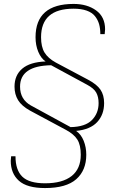

<svg xmlns="http://www.w3.org/2000/svg" viewBox="-20 -742 590 968"><path d="M504.9 -222.2Q504.9 -164.1 470 -126.5Q435.1 -88.9 363.8 -82Q388.7 -64.9 401.9 -32.2Q415 0.5 415 38.1Q415 116.7 364.5 161.4Q314 206.1 207 206.1Q116.2 206.1 75.2 169.2Q34.2 132.3 34.2 68.8Q34.2 61.5 36.1 45.9H58.1Q58.1 115.2 92.5 148.7Q127 182.1 207 182.1Q294.9 182.1 341.1 145.5Q387.2 108.9 387.2 38.1Q387.2 -10.7 370.1 -38.1Q353 -65.4 313 -86.9L131.8 -184.1Q89.4 -207.5 71.3 -236.8Q53.2 -266.1 53.2 -305.2Q53.2 -362.8 92.3 -396Q131.3 -429.2 210 -432.1Q187 -447.3 173.1 -480.5Q159.2 -513.7 159.2 -554.2Q159.2 -722.2 351.1 -722.2Q419.4 -722.2 464.6 -689.5Q509.8 -656.7 509.8 -594.2Q509.8 -585.4 507.8 -569.8H485.8Q485.8 -598.6 479.5 -620.6Q473.1 -642.6 458.7 -660.6Q444.3 -678.7 417 -688.5Q389.6 -698.2 351.1 -698.2Q187 -698.2 187 -554.2Q187 -505.4 204.8 -476.6Q222.7 -447.8 261.2 -426.8L422.9 -340.8Q468.3 -316.9 486.6 -289.8Q504.9 -262.7 504.9 -222.2ZM477.1 -222.2Q477.1 -253.4 465.3 -274.9Q453.6 -296.4 418.9 -314.9L237.8 -413.1Q81.1 -410.2 81.1 -305.2Q81.1 -240.7 136.2 -210L335.9 -101.1Q409.7 -102.5 443.4 -136.7Q477.1 -170.9 477.1 -222.2Z"/></svg>

Font: Creato Display Thin
Style: Italic
Weight: 265
Italic angle: -10°
Version: Version 1.000